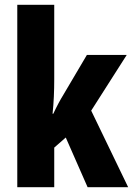

<svg xmlns="http://www.w3.org/2000/svg" viewBox="-20 -780 554 800"><path d="M206 -450V-760H52V0H206V-165L254 -207L345 0H514L360 -319L508 -551H342L244 -385C231 -364 216 -336 202 -306H199C204 -352 206 -401 206 -450Z"/></svg>

Font: Noto Sans Bengali ExtraCondensed ExtraBold
Style: Regular
Weight: 800
Width: 2
Designer: Joana Ranito - Universal Thirst; Jelle Bosma - Monotype Design Team
Foundry: Universal Thirst ehf.
Version: Version 3.000